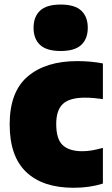

<svg xmlns="http://www.w3.org/2000/svg" viewBox="-20 -834 506 864"><path d="M311.5 11Q172.5 11 98 -59.8Q23.5 -130.5 23.5 -274Q23.5 -421 104.8 -490Q186 -559 327.5 -559Q390 -559 443 -548.5V-388Q422.5 -391 402.2 -392.8Q382 -394.5 362 -394.5Q293.5 -394.5 263.2 -366.5Q233 -338.5 233 -276Q233 -208 262.2 -180.8Q291.5 -153.5 350.5 -153.5Q371.5 -153.5 393.5 -157.2Q415.5 -161 443 -168.5V-8Q383.5 11 311.5 11ZM253 -604.5Q189.5 -604.5 160.2 -632Q131 -659.5 131 -709Q131 -758.5 160.2 -786Q189.5 -813.5 253 -813.5Q316.5 -813.5 345.8 -786Q375 -758.5 375 -709Q375 -659.5 345.8 -632Q316.5 -604.5 253 -604.5Z"/></svg>

Font: Encode Sans SemiCondensed SemiCondensed Black
Style: Regular
Weight: 900
Width: 4
Designer: Multiple Designers
Foundry: Impallari Type
Version: Version 3.000; ttfautohint (v1.8.3) -l 8 -r 50 -G 200 -x 14 